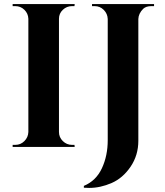

<svg xmlns="http://www.w3.org/2000/svg" viewBox="-20 -720 810 941"><path d="M55 -10Q81 -10 99.5 -28.5Q118 -47 119 -73V-628Q118 -654 99.5 -672Q81 -690 55 -690H42V-700H346L345 -690H333Q307 -690 288 -672Q269 -654 269 -628V-73Q269 -47 288 -28.5Q307 -10 333 -10H345L346 0H42V-10ZM722 -690Q696 -690 682 -677Q659 -654 658 -627V-30Q658 41 620 97Q582 153 527 177Q472 201 417 201Q404 201 391 200V191Q451 166 479.5 104.5Q508 43 508 -33V-627Q507 -653 488.5 -671.5Q470 -690 444 -690H431V-700H735V-690Z"/></svg>

Font: Cinzel Decorative
Style: Bold
Weight: 700
Version: Version 1.002;PS 001.002;hotconv 1.0.56;makeotf.lib2.0.21325